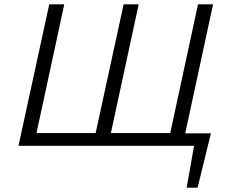

<svg xmlns="http://www.w3.org/2000/svg" viewBox="-20 -678 1063 893"><path d="M820 0 832 -58H962L920 0ZM848 195 893 -58H961L899 195ZM66 0 209 -658H279L137 0ZM412 0 555 -658H625L483 0ZM759 0 901 -658H971L829 0ZM88 0 100 -59H820L807 0Z"/></svg>

Font: Ysabeau
Style: Italic
Weight: 400
Italic angle: -12°
Designer: Christian Thalmann (Catharsis Fonts)
Version: Version 2.000;gftools[0.9.27.dev2+g8671c4b]